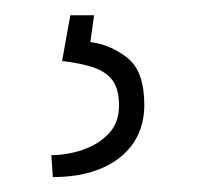

<svg xmlns="http://www.w3.org/2000/svg" viewBox="-20 -20 263 252"><path d="M72.3 0H103.5L98.6 35.2Q125.5 38.6 147.5 56.2Q169.4 73.7 169.4 117.7Q169.4 139.2 161.4 156.5Q153.3 173.8 137.9 186.3Q122.6 198.7 100.3 205.6Q78.1 212.4 49.3 212.4L47.4 183.6Q68.4 183.6 88.9 176.5Q109.4 169.4 122.8 155.3Q136.2 141.1 136.2 118.2Q136.2 97.7 128.2 86.2Q120.1 74.7 103.5 68.8Q86.9 63 61.5 60.1Z"/></svg>

Font: Roboto Condensed ExtraLight
Style: Regular
Weight: 250
Designer: Christian Robertson
Foundry: Google
Version: Version 3.008; 2023